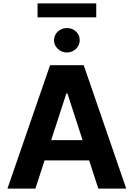

<svg xmlns="http://www.w3.org/2000/svg" viewBox="-20 -1111 788 1131"><path d="M371.1 -561 188.5 0H23.9L274.9 -727.1H473.1L723.6 0H559.1L377 -561ZM178.2 -166V-285.6H567.4V-166ZM374.5 -801.8Q343.8 -801.8 320.8 -823.2Q298.3 -844.2 298.3 -874Q298.3 -904.8 320.8 -925.3Q343.8 -945.8 374.5 -945.8Q405.3 -945.8 427.7 -925.3Q449.7 -904.8 449.7 -874Q449.7 -844.7 427.7 -823.2Q404.8 -801.8 374.5 -801.8ZM201.2 -1090.8H546.9V-1008.8H201.2Z"/></svg>

Font: My Font
Style: Bold
Weight: 500
Designer: Rasmus Andersson
Foundry: rsms
Version: Version 0.001